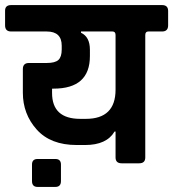

<svg xmlns="http://www.w3.org/2000/svg" viewBox="-50 -643 682 756"><path d="M193 -448V-463Q193 -519 134 -519H-6Q-30 -519 -30 -543V-601Q-30 -623 -6 -623H588Q612 -623 612 -600V-543Q612 -519 588 -519H534Q522 -519 522 -505V-23Q522 0 498 0H429Q405 0 405 -23V-125H401Q370 -72 285 -72H252Q149 -72 94.5 -133Q40 -194 40 -278V-371Q40 -395 64 -395H134Q167 -395 180 -407Q193 -419 193 -448ZM393 -519H269V-514Q304 -498 304 -447V-422Q304 -294 161 -294H155V-277Q155 -175 266 -175H288Q405 -175 405 -290V-505Q405 -519 393 -519ZM190 5V70Q190 93 168 93H98Q76 93 76 70V5Q76 -17 98 -17H168Q190 -17 190 5Z"/></svg>

Font: Rajdhani
Style: Bold
Weight: 700
Designer: Satya Rajpurohit, Jyotish Sonowal
Foundry: Indian Type Foundry
Version: Version 1.201 February 1, 2022